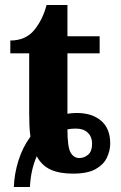

<svg xmlns="http://www.w3.org/2000/svg" viewBox="-20 -680 480 763"><path d="M35 63Q37 10 53.5 -42.5Q70 -95 101 -137Q98 -157 97 -180.5Q96 -204 96 -231V-468H21V-519Q82 -519 116 -560.5Q150 -602 165 -660H248V-536H376V-468H248V-228Q266 -231 285 -231Q346 -231 382 -200Q418 -169 418 -110Q418 -82 405 -54Q392 -26 360 -8Q328 10 270 10Q216 10 181 -6Q146 -22 126 -59Q102 -4 99 63ZM295 -52Q315 -52 330.5 -65.5Q346 -79 346 -109Q346 -136 329 -152.5Q312 -169 281 -169Q263 -169 248 -166Q248 -96 260.5 -74Q273 -52 295 -52Z"/></svg>

Font: NotoSerif-Bold
Style: Regular
Weight: 700
Designer: Monotype Design Team
Foundry: Monotype Imaging Inc.
Version: Version 2.007; ttfautohint (v1.8) -l 8 -r 50 -G 200 -x 14 -D